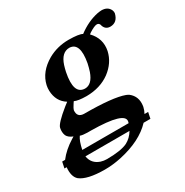

<svg xmlns="http://www.w3.org/2000/svg" viewBox="-195 -628 967 1002"><g transform="rotate(-30 288.5 -126.5)"><path d="M351.1 -288.1Q372.1 -403.3 309.1 -405.8Q261.7 -405.8 240.7 -341.8Q235.4 -325.2 231 -305.2Q206.1 -181.6 274.4 -180.2Q316.9 -180.2 338.9 -242.7Q345.7 -263.2 351.1 -288.1ZM169.9 24.9Q140.6 24.4 127 19Q111.3 40.5 101.1 89.8H380.4Q381.8 85 382.8 81.1Q394 27.3 192.9 24.9Q182.1 24.9 169.9 24.9ZM550.8 -394Q522.5 -394 512.7 -420.4Q511.2 -424.8 510.7 -428.2Q505.9 -439.5 494.6 -439.9Q479 -439.9 445.8 -418.5Q439.9 -414.6 437.5 -412.1Q487.8 -360.4 473.6 -291Q459.5 -228 402.3 -185.1Q343.8 -142.6 261.2 -142.1Q210.4 -142.6 189.9 -152.8Q188 -149.9 183.6 -143.6Q169.4 -122.6 166.5 -110.8Q163.1 -70.3 202.6 -68.8Q377 -68.8 442.4 -44.4Q453.1 -40 458.5 -36.1Q498.5 -4.9 490.2 50.3Q489.7 53.2 489.3 55.2Q485.4 73.2 476.1 89.8H498L490.2 127H449.2Q381.8 198.7 251 227.1Q200.2 237.8 152.3 237.8Q46.9 237.3 6.3 205.1Q-20 182.1 -14.6 127H-27.8L-20 89.8H-2.4Q30.3 46.9 84 13.7Q90.8 9.3 96.7 5.9Q70.3 -4.4 61.5 -22Q53.2 -42.5 58.6 -67.9Q63.5 -91.3 137.2 -150.9Q148.9 -160.2 158.7 -167.5Q108.4 -198.7 106 -263.7Q105.5 -280.3 108.9 -295.9Q125 -367.7 201.7 -412.1Q258.3 -443.8 326.2 -443.8Q388.7 -443.4 407.7 -432.1Q465.8 -475.6 526.9 -488.3Q540.5 -490.7 551.3 -491.2Q589.4 -491.2 602.5 -461.4Q606.4 -451.2 605 -442.9Q593.3 -394.5 550.8 -394ZM364.3 127H98.6Q106 174.3 153.3 190.4Q170.4 195.8 189.5 195.8Q274.9 195.3 313.5 176.3Q344.2 160.2 364.3 127Z"/></g></svg>

Font: Linux Libertine Slanted O
Style: Bold Slanted
Weight: 700
Designer: Philipp H. Poll
Foundry: Philipp H. Poll
Version: Version 5.0.0